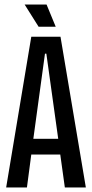

<svg xmlns="http://www.w3.org/2000/svg" viewBox="-20 -821 402 841"><path d="M7 0 117 -660H245L356 0H264L244 -144H117L98 0ZM177 -586 126 -213H235L183 -586ZM149 -704 88 -801H184L224 -704Z"/></svg>

Font: Bricolage Grotesque 48pt Condensed
Style: Regular
Weight: 400
Width: 3
Designer: Mathieu Triay
Foundry: Atelier Triay
Version: Version 1.000; ttfautohint (v1.8.4.7-5d5b);gftools[0.9.32]